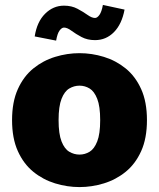

<svg xmlns="http://www.w3.org/2000/svg" viewBox="-20 -748 645 780"><path d="M303 12Q253 12 204 -3Q155 -18 115.5 -50Q76 -82 52.5 -134Q29 -186 29 -260Q29 -334 52.5 -386Q76 -438 115.5 -470Q155 -502 204 -517Q253 -532 303 -532Q353 -532 402 -517Q451 -502 490.5 -470Q530 -438 553.5 -386Q577 -334 577 -260Q577 -186 553.5 -134Q530 -82 490.5 -50Q451 -18 402 -3Q353 12 303 12ZM303 -120Q325 -120 344 -131.5Q363 -143 375 -173.5Q387 -204 387 -260Q387 -316 375 -346.5Q363 -377 344 -388.5Q325 -400 303 -400Q281 -400 261.5 -388.5Q242 -377 230 -346.5Q218 -316 218 -260Q218 -204 230 -173.5Q242 -143 261.5 -131.5Q281 -120 303 -120ZM398 -728 486 -709Q475 -650 443 -617.5Q411 -585 366 -585Q335 -585 311.5 -597.5Q288 -610 270.5 -623Q253 -636 240 -636Q231 -636 222 -624Q213 -612 208 -583L121 -600Q130 -659 163 -692Q196 -725 240 -725Q271 -725 294.5 -712.5Q318 -700 335.5 -687.5Q353 -675 366 -675Q375 -675 384 -687.5Q393 -700 398 -728Z"/></svg>

Font: Murecho ExtraBold
Style: Regular
Weight: 800
Designer: Neil Summerour
Foundry: Positype
Version: Version 1.010; ttfautohint (v1.8.3)